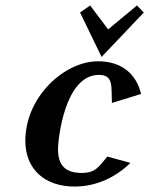

<svg xmlns="http://www.w3.org/2000/svg" viewBox="-20 -675 548 705"><path d="M353 -466 508 -629 483 -655 377 -567 311 -655 274 -629ZM73 -158C73 -54 144 10 254 10C336 10 407 -26 459 -77L374 -100C343 -63 331 -40 280 -40C216 -40 193 -72 193 -128C193 -159 216 -400 343 -400C398 -400 388 -357 391 -297L498 -330C482 -398 432 -450 340 -450C216 -450 73 -319 73 -158Z"/></svg>

Font: Pfennig
Style: BoldItalic
Weight: 700
Italic angle: -13°
Version: Version 20100423